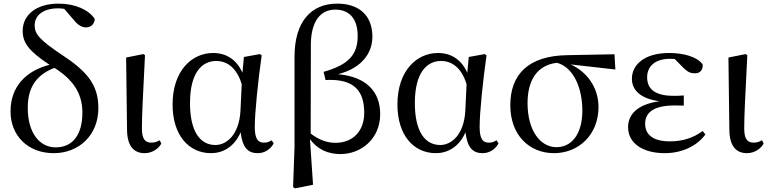

<svg xmlns="http://www.w3.org/2000/svg" viewBox="-20 -829 4245 1058"><path d="M276 15C415 15 522 -84 522 -233C522 -350 472 -426 337 -516C197 -609 171 -641 171 -689C171 -748 223 -783 300 -783C312 -783 323 -782 334 -780L384 -722C408 -691 431 -678 454 -678C482 -678 502 -699 502 -725C468 -776 393 -809 302 -809C183 -809 105 -749 105 -659C105 -595 136 -549 253 -472C127 -440 38 -355 38 -215C38 -83 132 15 276 15ZM280 -455C378 -393 434 -319 434 -209C434 -87 381 -17 287 -17C199 -17 133 -95 133 -235C133 -335 170 -413 280 -455Z M777 15C822 15 856 -13 869 -38L860 -56C847 -49 834 -43 814 -43C783 -43 762 -59 762 -120C762 -196 767 -284 779 -525L770 -531L675 -512L680 -114C681 -23 718 15 777 15Z M1143 15C1205 15 1270 -17 1306 -100C1316 -16 1346 15 1400 15C1440 15 1472 -8 1488 -39L1477 -56C1464 -48 1453 -43 1434 -43C1401 -43 1384 -65 1384 -129C1384 -211 1402 -383 1422 -524L1412 -531L1324 -515L1316 -428C1283 -502 1226 -537 1154 -537C1038 -537 931 -440 931 -253C931 -84 1020 15 1143 15ZM1312 -365 1305 -217C1297 -84 1227 -30 1167 -30C1081 -30 1027 -107 1027 -261C1027 -430 1094 -493 1171 -493C1228 -493 1283 -460 1312 -365Z M1595 202 1606 209 1705 189 1688 -62C1730 -5 1788 20 1856 20C1971 20 2075 -65 2075 -200C2075 -324 1999 -406 1843 -420C1977 -455 2032 -539 2032 -627C2032 -743 1960 -809 1838 -809C1694 -809 1603 -709 1603 -517V-21ZM1692 -93 1693 -585C1694 -712 1746 -776 1828 -776C1902 -776 1951 -729 1951 -631C1951 -530 1904 -473 1763 -433L1774 -388C1937 -397 1987 -323 1987 -207C1987 -105 1923 -42 1829 -42C1778 -42 1734 -61 1692 -93Z M2382 15C2444 15 2509 -17 2545 -100C2555 -16 2585 15 2639 15C2679 15 2711 -8 2727 -39L2716 -56C2703 -48 2692 -43 2673 -43C2640 -43 2623 -65 2623 -129C2623 -211 2641 -383 2661 -524L2651 -531L2563 -515L2555 -428C2522 -502 2465 -537 2393 -537C2277 -537 2170 -440 2170 -253C2170 -84 2259 15 2382 15ZM2551 -365 2544 -217C2536 -84 2466 -30 2406 -30C2320 -30 2266 -107 2266 -261C2266 -430 2333 -493 2410 -493C2467 -493 2522 -460 2551 -365Z M3033 15C3168 15 3278 -86 3278 -239C3278 -349 3212 -435 3124 -474L3371 -446L3366 -530L3107 -525C2889 -522 2792 -417 2792 -249C2792 -85 2896 15 3033 15ZM3049 -483C3142 -458 3189 -341 3189 -220C3189 -91 3131 -18 3046 -18C2959 -18 2887 -107 2887 -261C2887 -386 2939 -470 3049 -483Z M3643 15C3743 15 3823 -28 3867 -88L3852 -107C3800 -69 3742 -50 3671 -50C3579 -50 3535 -87 3535 -147C3535 -203 3573 -248 3699 -248C3710 -248 3721 -248 3748 -247V-303C3724 -301 3708 -301 3691 -301C3585 -301 3546 -342 3546 -403C3546 -465 3591 -505 3673 -505L3698 -504L3742 -459C3771 -430 3786 -425 3811 -425C3837 -425 3855 -444 3852 -474C3821 -517 3745 -537 3668 -537C3529 -537 3462 -471 3462 -395C3462 -334 3508 -285 3614 -271C3489 -254 3441 -196 3441 -128C3441 -39 3523 15 3643 15Z M4096 15C4141 15 4175 -13 4188 -38L4179 -56C4166 -49 4153 -43 4133 -43C4102 -43 4081 -59 4081 -120C4081 -196 4086 -284 4098 -525L4089 -531L3994 -512L3999 -114C4000 -23 4037 15 4096 15Z"/></svg>

Font: Source Han Serif SC Medium
Style: Regular
Weight: 500
Designer: Ryoko NISHIZUKA 西塚涼子 (kana & ideographs); Frank Grießhammer (Latin, Greek & Cyrillic); Wenlong ZHANG 张文龙 (bopomofo); San
Foundry: Adobe
Version: Version 2.003;hotconv 1.1.1;makeotfexe 2.6.0